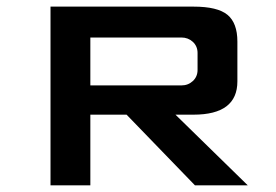

<svg xmlns="http://www.w3.org/2000/svg" viewBox="-20 -557 830 577"><path d="M507.3 -212.4 724.6 0H565.9L360.4 -212.4H251.5V0H131.8V-537.1H561.5Q633.8 -537.1 663.6 -512.5Q693.4 -487.8 693.4 -432.1V-312.5Q693.4 -212.4 561.5 -212.4ZM251.5 -444.3V-300.3H524.9Q545.4 -300.3 559.6 -313.5Q573.7 -326.7 573.7 -346.7V-397.9Q573.7 -418 559.6 -431.2Q545.4 -444.3 524.9 -444.3Z"/></svg>

Font: Squarish Sans CT
Style: RegularSC
Weight: 400
Version: Version 0.9